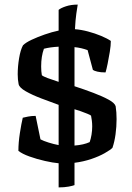

<svg xmlns="http://www.w3.org/2000/svg" viewBox="-20 -700 574 835"><path d="M235 115V10Q211 8 175.5 0Q140 -8 108 -19.5Q76 -31 60 -44Q60 -80 66.5 -121.5Q73 -163 79 -188Q87 -190 102 -193Q117 -196 135 -196L156 -94Q169 -87 191.5 -80Q214 -73 235 -69V-244Q199 -257 159.5 -272Q120 -287 92 -303Q64 -319 61 -334Q59 -344 58 -354.5Q57 -365 57 -377Q57 -410 63 -446.5Q69 -483 80 -503Q92 -515 117.5 -527Q143 -539 174.5 -550Q206 -561 235 -567V-657Q244 -665 266.5 -672.5Q289 -680 318 -680Q316 -669 312 -641Q308 -613 306 -573Q333 -571 363 -563Q393 -555 419.5 -544Q446 -533 462 -522Q462 -502 457.5 -474.5Q453 -447 448 -422.5Q443 -398 439 -385Q418 -385 403.5 -388.5Q389 -392 384 -396L361 -482Q334 -492 304 -495V-325Q347 -311 386.5 -296Q426 -281 452.5 -266.5Q479 -252 483 -238Q485 -225 486 -211Q487 -197 487 -182Q487 -149 482.5 -116Q478 -83 469 -57Q460 -48 435.5 -34Q411 -20 377 -8.5Q343 3 304 8V105Q297 108 278.5 111.5Q260 115 235 115ZM235 -344V-497Q198 -495 171 -488Q159 -455 159 -411Q159 -389 162 -373Q167 -368 187 -360.5Q207 -353 235 -344ZM304 -67Q344 -70 370 -82Q375 -96 378 -114Q381 -132 381 -150Q381 -163 379.5 -175Q378 -187 376 -197Q373 -200 359.5 -205.5Q346 -211 330.5 -216.5Q315 -222 304 -225Z"/></svg>

Font: Texturina 72pt
Style: Bold
Weight: 700
Designer: Guillermo Torres Carreño
Foundry: Omnibus-Type
Version: Version 1.002; ttfautohint (v1.8.3)